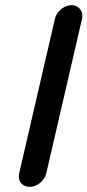

<svg xmlns="http://www.w3.org/2000/svg" viewBox="-20 -700 342 751"><path d="M195 -627 55 -22C48 7 67 31 96 31C125 31 154 7 161 -22L301 -627C307 -655 289 -680 260 -680C231 -680 201 -655 195 -627Z"/></svg>

Font: Electronic
Style: HvIt
Weight: 900
Version: Version 1.011